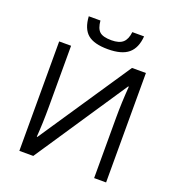

<svg xmlns="http://www.w3.org/2000/svg" viewBox="-160 -1049 1082 1177"><g transform="rotate(20 381.0 -460.5)"><path d="M395 -771Q304.7 -771 263.2 -805.9Q221.7 -840.8 216.8 -920.9H293Q297.4 -870.1 319.6 -850.1Q341.8 -830.1 397 -830.1Q447.3 -830.1 471.4 -851.6Q495.6 -873 501 -920.9H577.6Q571.8 -843.8 528.3 -807.4Q484.9 -771 395 -771ZM99.1 -713.9H176.8V-316.9Q176.8 -207 169.9 -118.2H173.8L574.2 -713.9H665V0H586.9V-393.1Q586.9 -491.2 595.2 -599.1H590.8L189.9 0H99.1Z"/></g></svg>

Font: Zoram GWebM
Style: Regular
Weight: 400
Foundry: Ascender Corporation
Version: Version 1.000